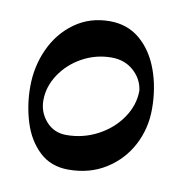

<svg xmlns="http://www.w3.org/2000/svg" viewBox="-58 -482 527 552"><g transform="rotate(10 205.0 -206.5)"><path d="M27 -202Q27 -261 50.5 -312.5Q74 -364 118 -395.5Q162 -427 220 -427Q272 -427 308.5 -396Q345 -365 364 -313Q383 -261 383 -199Q383 -142 357.5 -93.5Q332 -45 285 -15.5Q238 14 176 14Q125 14 91.5 -17.5Q58 -49 42.5 -98.5Q27 -148 27 -202ZM338 -245Q334 -278 308 -301.5Q282 -325 243 -325Q198 -325 158.5 -303.5Q119 -282 95 -246Q71 -210 71 -170Q71 -135 94 -109Q117 -83 153 -83Q202 -83 244.5 -105.5Q287 -128 312.5 -165.5Q338 -203 338 -245Z"/></g></svg>

Font: EB Garamond SemiBold
Style: Regular
Weight: 600
Designer: Georg Duffner and Octavio Pardo
Foundry: Georg Duffner
Version: Version 1.000